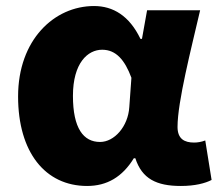

<svg xmlns="http://www.w3.org/2000/svg" viewBox="-20 -603 725 637"><path d="M269 14C335 14 386 -16 424 -78H429C451 -10 499 14 580 14C627 14 661 5 682 -6L661 -137C648 -132 635 -130 624 -130C592 -130 569 -142 569 -182C569 -265 614 -440 644 -569H468L451 -474H446C409 -551 355 -583 292 -583C160 -583 40 -471 40 -283C40 -98 130 14 269 14ZM312 -132C257 -132 222 -177 222 -285C222 -394 271 -438 319 -438C365 -438 394 -404 416 -345L409 -248C405 -183 359 -132 312 -132Z"/></svg>

Font: Noto Sans CJK TC Black
Style: Regular
Weight: 900
Designer: Ryoko NISHIZUKA 西塚涼子 (kana, bopomofo & ideographs); Paul D. Hunt (Latin, Greek & Cyrillic); Sandoll Communications 산돌커뮤니
Foundry: Adobe
Version: Version 2.004;hotconv 1.0.118;makeotfexe 2.5.65603